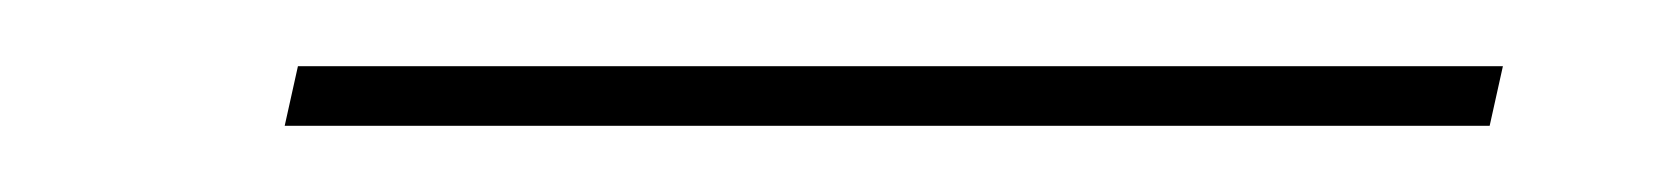

<svg xmlns="http://www.w3.org/2000/svg" viewBox="-20 -318 505 58"><path d="M66 -280 70 -298H434L430 -280Z"/></svg>

Font: DM Sans 28pt Thin
Style: Italic
Weight: 250
Italic angle: -10°
Version: Version 4.004;gftools[0.9.30]